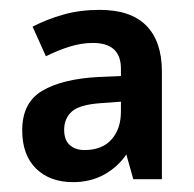

<svg xmlns="http://www.w3.org/2000/svg" viewBox="-20 -742 394 389"><path d="M182 -722Q245 -722 276.5 -690Q308 -658 308 -597V-379H250L236 -429Q218 -403 190.5 -388Q163 -373 128 -373Q81 -373 53 -400.5Q25 -428 25 -478Q25 -534 65.5 -558Q106 -582 179 -586L225 -588V-603Q225 -655 168 -655Q145 -655 121 -647.5Q97 -640 73 -628L46 -688Q75 -703 108.5 -712.5Q142 -722 182 -722ZM184 -533Q141 -530 125.5 -516Q110 -502 110 -479Q110 -458 121.5 -448Q133 -438 151 -438Q187 -438 206 -459.5Q225 -481 225 -516V-536Z"/></svg>

Font: Noto Sans Arabic UI SmCn SmBd
Style: Regular
Weight: 600
Width: 4
Designer: Monotype Design Team, Nadine Chahine and Nizar Qandah
Foundry: Monotype Imaging Inc.
Version: Version 2.010; ttfautohint (v1.8.4.7-5d5b)